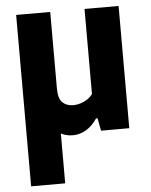

<svg xmlns="http://www.w3.org/2000/svg" viewBox="-54 -592 671 856"><g transform="rotate(-5 281.5 -163.5)"><path d="M255.5 9.5Q219.5 9.5 191.8 -10.2Q164 -30 148.2 -74.5Q132.5 -119 132.5 -193V-315H203V-204.5Q203 -159 221.5 -141.5Q240 -124 269.5 -124Q283.5 -124 299.8 -128.5Q316 -133 331 -142.5Q346 -152 356.5 -166.5V-547H509V0H382.5L372 -56H365Q343 -23.5 315.2 -7Q287.5 9.5 255.5 9.5ZM50.5 220V-547H203V220Z"/></g></svg>

Font: Encode Sans SemiCondensed
Style: Bold
Weight: 700
Width: 4
Designer: Multiple Designers
Foundry: Impallari Type
Version: Version 3.002